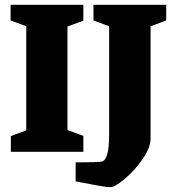

<svg xmlns="http://www.w3.org/2000/svg" viewBox="-20 -630 725 797"><path d="M25 0V-65L89 -89V-521L24 -545V-610H326V-544L260 -520V-90L326 -66V0ZM358 135Q298 124 294 123V44Q386 44 401 41Q433 36 433 -70V-521L368 -545V-610H670V-545L605 -521V-54Q605 -18 572.5 29.5Q540 77 498.5 112Q457 147 438 147Q425 147 396 142Q367 137 358 135Z"/></svg>

Font: Grenze ExtraBold
Style: Regular
Weight: 800
Designer: Renata Polastri
Foundry: Omnibus-Type
Version: Version 1.002; ttfautohint (v1.8)